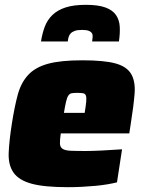

<svg xmlns="http://www.w3.org/2000/svg" viewBox="-20 -768 598 796"><path d="M14 0ZM262 8Q163 8 110.5 -6.5Q58 -21 36 -52.5Q14 -84 16 -134Q18 -184 29 -254Q40 -325 53.5 -375Q67 -425 96.5 -457Q126 -489 178.5 -503.5Q231 -518 321 -518Q412 -518 459 -505Q506 -492 524 -461Q542 -430 538 -379.5Q534 -329 522 -254L516 -215H232Q228 -188 228.5 -173Q229 -158 239.5 -151Q250 -144 273 -143Q296 -142 336 -142Q361 -142 402.5 -144Q444 -146 486 -149L465 -12Q449 -8 426 -4Q403 0 376 2.5Q349 5 320 6.5Q291 8 262 8ZM331 -300Q336 -330 337.5 -347Q339 -364 336 -372Q333 -380 324 -381.5Q315 -383 300 -383Q286 -383 277.5 -381.5Q269 -380 263.5 -372Q258 -364 254 -347Q250 -330 245 -300ZM150 -596Q155 -629 165.5 -657Q176 -685 197 -705.5Q218 -726 251.5 -737Q285 -748 336 -748Q387 -748 417 -737Q447 -726 461 -705.5Q475 -685 476.5 -657Q478 -629 473 -596H362Q363 -606 364 -614.5Q365 -623 361.5 -629.5Q358 -636 348.5 -640Q339 -644 320 -644Q301 -644 290 -640Q279 -636 273 -629.5Q267 -623 264.5 -614.5Q262 -606 261 -596Z"/></svg>

Font: Azeri Sans Black
Style: Italic
Weight: 900
Designer: Hector Gatti & Omnibus-Type (original fonts) / Cristiano Sobral (main changes and remastering)
Foundry: Omnibus-Type
Version: Version 0.07;August 21, 2020;FontCreator 13.0.0.2681 64-bit;